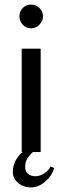

<svg xmlns="http://www.w3.org/2000/svg" viewBox="-20 -665 273 840"><path d="M75 0V-452H158V0ZM116 -541Q94 -541 79.5 -557Q65 -573 65 -593Q65 -615 79.5 -630Q94 -645 116 -645Q137 -645 152.5 -630Q168 -615 168 -593Q168 -573 152.5 -557Q137 -541 116 -541ZM115 155Q82 155 59 135Q36 115 36 87Q36 55 52.5 30Q69 5 92 -10H136Q118 4 104 21.5Q90 39 90 65Q90 86 103 96Q116 106 135 106Q154 106 173.5 93.5Q193 81 201 63L217 70Q207 105 177.5 130Q148 155 115 155Z"/></svg>

Font: Belleza
Style: Regular
Weight: 400
Designer: Eduardo Rodriguez Tunni
Foundry: Eduardo Rodriguez Tunni
Version: Version 1.003; ttfautohint (v1.8.4.7-5d5b)